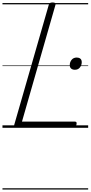

<svg xmlns="http://www.w3.org/2000/svg" viewBox="-20 -1035 734 1555"><path d="M117 0Q88 0 95 -23L375 -996Q378 -1006 384.5 -1010.5Q391 -1015 406 -1015Q420 -1015 426.5 -1010.5Q433 -1006 429 -995L158 -50H587Q597 -50 599.5 -44Q602 -38 599 -25Q595 -12 589 -6Q583 0 574 0ZM586 -470Q568 -470 556.5 -479.5Q545 -489 545 -508Q545 -532 560 -550.5Q575 -569 602 -569Q619 -569 630.5 -560Q642 -551 642 -531Q642 -508 627.5 -489Q613 -470 586 -470ZM0 490H694V500H0ZM0 -20H694V0H0ZM0 -505H694V-500H0ZM0 -1010H694V-1000H0Z"/></svg>

Font: Playwrite TZ Guides
Style: Regular
Weight: 400
Designer: Veronika Burian, José Scaglione
Foundry: TypeTogether
Version: Version 1.003